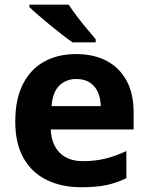

<svg xmlns="http://www.w3.org/2000/svg" viewBox="-20 -786 631 816"><path d="M303.2 -556.2Q378.9 -556.2 433.6 -527.1Q488.3 -498 518.1 -442.9Q547.9 -387.7 547.9 -308.1V-235.8H195.8Q198.2 -172.9 233.6 -137Q269 -101.1 332 -101.1Q384.3 -101.1 427.7 -111.8Q471.2 -122.6 517.1 -144V-28.8Q476.6 -8.8 432.4 0.5Q388.2 9.8 325.2 9.8Q243.2 9.8 179.9 -20.5Q116.7 -50.8 80.8 -112.8Q44.9 -174.8 44.9 -269Q44.9 -364.7 77.4 -428.5Q109.9 -492.2 168 -524.2Q226.1 -556.2 303.2 -556.2ZM304.2 -450.2Q260.7 -450.2 232.2 -422.4Q203.6 -394.5 199.2 -335H408.2Q407.7 -368.2 396.2 -394Q384.8 -419.9 362.1 -435.1Q339.4 -450.2 304.2 -450.2ZM272 -766.1Q286.6 -743.7 307.4 -716.3Q328.1 -689 349.6 -663.3Q371.1 -637.7 386.7 -619.1V-606H288.1Q269 -619.1 243.7 -638.9Q218.3 -658.7 191.7 -680.4Q165 -702.1 142.1 -722.2Q119.1 -742.2 105 -755.9V-766.1Z"/></svg>

Font: Wonky
Style: Regular
Weight: 400
Designer: Monotype Design Team
Foundry: Monotype Imaging Inc.
Version: Version 3.000